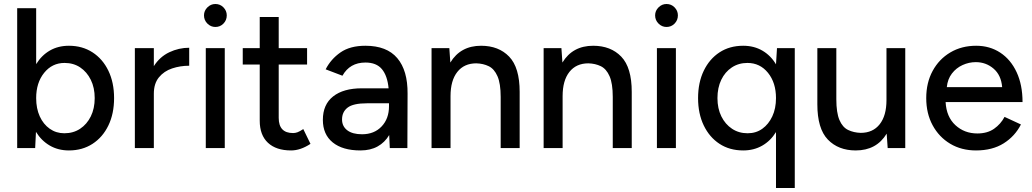

<svg xmlns="http://www.w3.org/2000/svg" viewBox="-20 -741 5166 961"><path d="M66 0V-700H161V-420Q188 -464 229.5 -488Q271 -512 325 -512Q392 -512 443 -479Q494 -446 522.5 -387Q551 -328 551 -250Q551 -172 522.5 -113Q494 -54 443 -21Q392 12 325 12Q271 12 229 -12.5Q187 -37 160 -81L156 0ZM302 -74Q347 -74 381 -96.5Q415 -119 434.5 -158.5Q454 -198 454 -250Q454 -302 434.5 -341.5Q415 -381 381.5 -403.5Q348 -426 303 -426Q241 -426 201 -376.5Q161 -327 161 -250Q161 -198 179 -158.5Q197 -119 229 -96.5Q261 -74 302 -74Z M655 0V-500H750V-410Q780 -457 827.5 -479.5Q875 -502 927 -502V-412Q882 -412 841.5 -398.5Q801 -385 775.5 -354Q750 -323 750 -272V0Z M1010 0V-500H1105V0ZM1058 -606Q1035 -606 1018 -623Q1001 -640 1001 -664Q1001 -687 1018 -704Q1035 -721 1058 -721Q1082 -721 1098.5 -704Q1115 -687 1115 -664Q1115 -640 1098.5 -623Q1082 -606 1058 -606Z M1437 12Q1362 12 1321 -26.5Q1280 -65 1280 -137V-418H1195V-500H1280V-656H1375V-500H1517V-418H1375V-151Q1375 -75 1447 -75Q1458 -75 1469 -79Q1480 -83 1498 -95L1534 -21Q1484 12 1437 12Z M1784 12Q1695 12 1645.5 -28Q1596 -68 1596 -141Q1596 -218 1647.5 -258.5Q1699 -299 1791 -299H1925Q1919 -362 1891.5 -395Q1864 -428 1809 -428Q1731 -428 1694 -362L1610 -394Q1636 -445 1684 -478.5Q1732 -512 1809 -512Q1916 -512 1968.5 -450Q2021 -388 2020 -272L2019 0H1931L1928 -65Q1906 -28 1870 -8Q1834 12 1784 12ZM1792 -69Q1853 -69 1890 -108Q1927 -147 1927 -209V-224H1817Q1748 -224 1720 -202.5Q1692 -181 1692 -143Q1692 -109 1718 -89Q1744 -69 1792 -69Z M2140 0V-500H2229L2234 -428Q2285 -512 2388 -512Q2476 -512 2528.5 -457.5Q2581 -403 2581 -281V0H2486V-256Q2486 -323 2470 -359.5Q2454 -396 2426.5 -409.5Q2399 -423 2364 -424Q2303 -424 2269 -381Q2235 -338 2235 -260V0Z M2701 0V-500H2790L2795 -428Q2846 -512 2949 -512Q3037 -512 3089.5 -457.5Q3142 -403 3142 -281V0H3047V-256Q3047 -323 3031 -359.5Q3015 -396 2987.5 -409.5Q2960 -423 2925 -424Q2864 -424 2830 -381Q2796 -338 2796 -260V0Z M3268 0V-500H3363V0ZM3316 -606Q3293 -606 3276 -623Q3259 -640 3259 -664Q3259 -687 3276 -704Q3293 -721 3316 -721Q3340 -721 3356.5 -704Q3373 -687 3373 -664Q3373 -640 3356.5 -623Q3340 -606 3316 -606Z M3700 12Q3632 12 3581.5 -21Q3531 -54 3502.5 -113Q3474 -172 3474 -250Q3474 -328 3502.5 -387Q3531 -446 3581.5 -479Q3632 -512 3700 -512Q3754 -512 3796 -487.5Q3838 -463 3864 -419L3869 -500H3958V200H3864V-80Q3837 -36 3795 -12Q3753 12 3700 12ZM3722 -74Q3764 -74 3795.5 -96.5Q3827 -119 3845.5 -158.5Q3864 -198 3864 -250Q3864 -327 3824 -376.5Q3784 -426 3721 -426Q3677 -426 3643 -403.5Q3609 -381 3590 -341.5Q3571 -302 3571 -250Q3571 -198 3590.5 -158.5Q3610 -119 3644 -96.5Q3678 -74 3722 -74Z M4166 -244Q4166 -177 4181.5 -140.5Q4197 -104 4225 -90.5Q4253 -77 4288 -76Q4349 -76 4383 -119Q4417 -162 4417 -240V-500H4511V0H4423L4418 -72Q4367 12 4263 12Q4176 12 4123.5 -42.5Q4071 -97 4071 -219V-500H4166Z M4865 12Q4792 12 4736 -21.5Q4680 -55 4648 -114Q4616 -173 4616 -250Q4616 -327 4648 -386Q4680 -445 4736.5 -478.5Q4793 -512 4866 -512Q4934 -512 4986.5 -477.5Q5039 -443 5068.5 -379.5Q5098 -316 5098 -230H4713Q4717 -156 4762 -114.5Q4807 -73 4872 -73Q4922 -73 4955.5 -96.5Q4989 -120 5008 -156L5090 -118Q5060 -59 5003.5 -23.5Q4947 12 4865 12ZM4864 -430Q4830 -430 4798 -415.5Q4766 -401 4744.5 -373Q4723 -345 4719 -305H4996Q4991 -365 4953 -397.5Q4915 -430 4864 -430Z"/></svg>

Font: Figtree Medium
Style: Regular
Weight: 500
Designer: Erik Kennedy
Foundry: Erik Kennedy
Version: Version 2.001; ttfautohint (v1.8.4.7-5d5b);gftools[0.9.27]